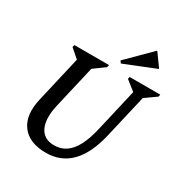

<svg xmlns="http://www.w3.org/2000/svg" viewBox="-211 -1086 1199 1260"><g transform="rotate(30 388.0 -456.0)"><path d="M106.5 -267 195.4 -651 222.8 -584.2 120.7 -672.9 124.9 -690H387.4L383.2 -671.7L263.6 -585.1L308.5 -651L224.5 -289Q199 -179 229 -116.2Q259 -53.4 337.2 -53.4Q387.3 -53.4 425.4 -78.9Q463.5 -104.5 491.5 -156.8Q519.4 -209.1 538 -289L622 -651L646 -590L540 -674L544 -690H776.1L772.1 -673L656.1 -591L696.1 -651L612.1 -289Q542.1 16 315.5 16Q188.1 16 131.9 -59.8Q75.7 -135.6 106.5 -267ZM449.3 -737.6 437.4 -754.3 612.4 -928.5H615.5L683.4 -834.5V-831.4Z"/></g></svg>

Font: Platypi Light
Style: Italic
Weight: 300
Italic angle: -13°
Designer: David Sargent
Foundry: Bolt Cutter Type
Version: Version 1.200